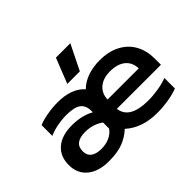

<svg xmlns="http://www.w3.org/2000/svg" viewBox="-142 -974 1254 1254"><g transform="rotate(-45 484.5 -347.0)"><path d="M477 -709H610L524 -535H408ZM40 -153Q40 -233 92 -278Q144 -323 238 -323Q329 -323 395 -286V-299Q395 -350 363.5 -373Q332 -396 262 -396Q218 -396 175 -387.5Q132 -379 99 -364V-463Q129 -477 179.5 -486Q230 -495 277 -495Q407 -495 469 -425Q503 -459 553.5 -477Q604 -495 666 -495Q750 -495 809.5 -463Q869 -431 899 -375.5Q929 -320 929 -249V-191H522Q535 -84 706 -84Q752 -84 800 -92Q848 -100 884 -114V-17Q850 -3 796.5 6Q743 15 690 15Q551 15 466 -62Q425 -24 374 -4.5Q323 15 244 15Q149 15 94.5 -30Q40 -75 40 -153ZM810 -277Q808 -334 769.5 -365Q731 -396 664 -396Q599 -396 561.5 -364Q524 -332 522 -277ZM395 -136V-192Q340 -231 269 -231Q168 -231 168 -153Q168 -115 193.5 -96Q219 -77 267 -77Q309 -77 342.5 -92.5Q376 -108 395 -136Z"/></g></svg>

Font: Prompt Medium
Style: Regular
Weight: 500
Designer: Katatrad Team
Foundry: CadsonDemak
Version: Version 1.000